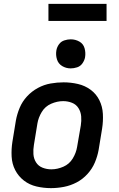

<svg xmlns="http://www.w3.org/2000/svg" viewBox="-20 -963 616 991"><path d="M243 8Q276 8 310 1.5Q344 -5 375.5 -21.5Q407 -38 431.5 -65Q456 -92 469.5 -124Q483 -156 489 -189L507 -299Q513 -337 511 -375Q509 -413 493 -445.5Q477 -478 448 -499.5Q419 -521 382.5 -529.5Q346 -538 308 -538Q275 -538 241 -532Q207 -526 175.5 -509Q144 -492 119.5 -465.5Q95 -439 81.5 -406.5Q68 -374 62 -341L44 -231Q38 -193 40 -155Q42 -117 58.5 -85Q75 -53 103.5 -31Q132 -9 168.5 -0.5Q205 8 243 8ZM245 -89Q221 -89 199.5 -97.5Q178 -106 166 -125Q154 -144 152.5 -167.5Q151 -191 155 -215L173 -325Q178 -356 195.5 -385Q213 -414 244 -427.5Q275 -441 306 -441Q330 -441 351.5 -432.5Q373 -424 385 -405Q397 -386 399 -362.5Q401 -339 397 -315L378 -205Q373 -174 355.5 -145Q338 -116 307 -102.5Q276 -89 245 -89ZM345 -610Q361 -610 378 -615.5Q395 -621 405.5 -636Q416 -651 419 -667Q423 -691 416.5 -714Q410 -737 389.5 -748.5Q369 -760 345 -760Q329 -760 312 -754.5Q295 -749 284.5 -734.5Q274 -720 271 -703Q267 -679 274 -656.5Q281 -634 301 -622Q321 -610 345 -610ZM230 -855H530V-943H230Z"/></svg>

Font: Iosevka Sparkle Semibold
Style: Italic
Weight: 600
Italic angle: -9°
Designer: Belleve Invis
Foundry: Belleve Invis
Version: Version 4.5.0; ttfautohint (v1.8.3)